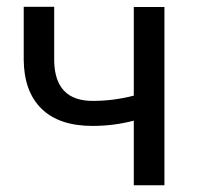

<svg xmlns="http://www.w3.org/2000/svg" viewBox="-20 -549 583 569"><path d="M467.3 0H376.5V-191.4Q316.9 -175.8 254.4 -175.8Q155.3 -175.8 103.3 -226.6Q51.3 -277.3 50.3 -371.1V-528.8H140.6V-368.2Q143.1 -250 254.4 -250Q316.9 -250 376.5 -265.6V-528.3H467.3Z"/></svg>

Font: APIMedia Roboto
Style: Regular
Weight: 400
Designer: Google
Version: Version 2.137; 2017